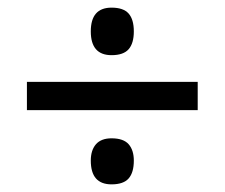

<svg xmlns="http://www.w3.org/2000/svg" viewBox="-20 -606 591 505"><path d="M332 -523.4Q332 -492.2 318.4 -476.6Q304.7 -460.9 273.4 -460.9Q246.1 -460.9 232.4 -476.6Q218.8 -492.2 218.8 -523.4Q218.8 -554.7 232.4 -570.3Q246.1 -585.9 273.4 -585.9Q304.7 -585.9 318.4 -570.3Q332 -554.7 332 -523.4ZM50.8 -316.4V-390.6H500V-316.4ZM332 -183.6Q332 -152.3 318.4 -136.7Q304.7 -121.1 273.4 -121.1Q246.1 -121.1 232.4 -136.7Q218.8 -152.3 218.8 -183.6Q218.8 -210.9 232.4 -226.6Q246.1 -242.2 273.4 -242.2Q304.7 -242.2 318.4 -226.6Q332 -210.9 332 -183.6Z"/></svg>

Font: Droid Sans Fallback
Style: Regular
Weight: 400
Designer: Steve Matteson
Foundry: Ascender Corporation
Version: 3.00 (Khmer version)